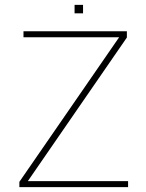

<svg xmlns="http://www.w3.org/2000/svg" viewBox="-20 -773 604 793"><path d="M288 -718V-753H323V-718ZM60 0V-22L472 -619H77V-644H504V-618L95 -25H509V0Z"/></svg>

Font: Kanit Thin
Style: Regular
Weight: 250
Designer: Katatrad Team
Foundry: CadsonDemak
Version: Version 2.000; ttfautohint (v1.8.3)